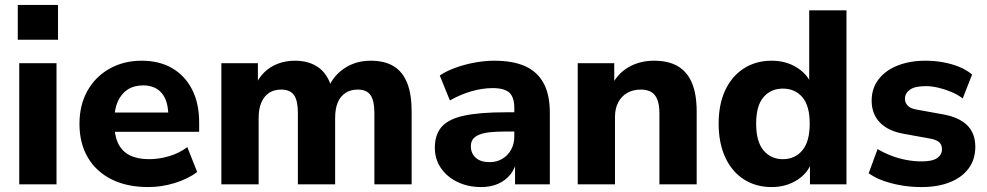

<svg xmlns="http://www.w3.org/2000/svg" viewBox="-20 -747 4000 778"><path d="M52 -586V-727H215V-586ZM58 0V-491H209V0Z M581 11Q494 11 431.5 -20.5Q369 -52 335.5 -109.5Q302 -167 302 -245Q302 -321 334 -378.5Q366 -436 423.5 -468.5Q481 -501 554 -501Q626 -501 678 -470.5Q730 -440 758.5 -384Q787 -328 787 -251V-213H426V-291H678L662 -277Q662 -338 635.5 -369.5Q609 -401 560 -401Q523 -401 497 -384Q471 -367 457 -335Q443 -303 443 -258V-250Q443 -199 458.5 -166.5Q474 -134 505.5 -118Q537 -102 584 -102Q624 -102 665 -114Q706 -126 739 -151L779 -50Q742 -22 688.5 -5.5Q635 11 581 11Z M877 0V-491H1025V-399H1014Q1027 -430 1050 -453Q1073 -476 1105 -488.5Q1137 -501 1175 -501Q1232 -501 1270 -474Q1308 -447 1324 -391H1310Q1332 -442 1377.5 -471.5Q1423 -501 1482 -501Q1539 -501 1575.5 -478.5Q1612 -456 1630 -410.5Q1648 -365 1648 -295V0H1497V-290Q1497 -339 1481.5 -361.5Q1466 -384 1429 -384Q1401 -384 1380 -370.5Q1359 -357 1348.5 -331.5Q1338 -306 1338 -269V0H1187V-290Q1187 -339 1171.5 -361.5Q1156 -384 1119 -384Q1090 -384 1070 -370.5Q1050 -357 1039 -331.5Q1028 -306 1028 -269V0Z M1930 11Q1876 11 1833 -10Q1790 -31 1766 -67Q1742 -103 1742 -148Q1742 -202 1770 -233.5Q1798 -265 1861 -278.5Q1924 -292 2028 -292H2081V-214H2029Q1990 -214 1963.5 -211Q1937 -208 1920 -200.5Q1903 -193 1895.5 -182Q1888 -171 1888 -154Q1888 -126 1907.5 -108Q1927 -90 1964 -90Q1993 -90 2015.5 -103.5Q2038 -117 2051 -140.5Q2064 -164 2064 -194V-309Q2064 -353 2044 -371.5Q2024 -390 1976 -390Q1936 -390 1891.5 -377.5Q1847 -365 1803 -340L1762 -441Q1788 -459 1825.5 -472.5Q1863 -486 1904 -493.5Q1945 -501 1982 -501Q2059 -501 2108.5 -478.5Q2158 -456 2183 -409.5Q2208 -363 2208 -290V0H2067V-99H2074Q2068 -65 2048.5 -40.5Q2029 -16 1999 -2.5Q1969 11 1930 11Z M2321 0V-491H2469V-399H2458Q2481 -448 2526.5 -474.5Q2572 -501 2630 -501Q2689 -501 2727 -478.5Q2765 -456 2784 -410.5Q2803 -365 2803 -295V0H2652V-288Q2652 -322 2643.5 -343.5Q2635 -365 2618.5 -374.5Q2602 -384 2577 -384Q2545 -384 2521.5 -370.5Q2498 -357 2485 -332Q2472 -307 2472 -274V0Z M3107 11Q3043 11 2994.5 -20Q2946 -51 2919 -109Q2892 -167 2892 -246Q2892 -325 2919 -382Q2946 -439 2994.5 -470Q3043 -501 3107 -501Q3165 -501 3209.5 -473Q3254 -445 3270 -400H3259V-705H3410V0H3262V-97H3271Q3257 -48 3211.5 -18.5Q3166 11 3107 11ZM3152 -102Q3201 -102 3231 -137.5Q3261 -173 3261 -246Q3261 -319 3231 -353.5Q3201 -388 3152 -388Q3104 -388 3074 -353.5Q3044 -319 3044 -246Q3044 -173 3074 -137.5Q3104 -102 3152 -102Z M3714 11Q3671 11 3631 4Q3591 -3 3558 -15Q3525 -27 3500 -45L3536 -143Q3561 -128 3590.5 -116.5Q3620 -105 3652 -99Q3684 -93 3715 -93Q3758 -93 3777.5 -106.5Q3797 -120 3797 -142Q3797 -162 3784 -172Q3771 -182 3746 -186L3641 -205Q3579 -216 3545.5 -250.5Q3512 -285 3512 -339Q3512 -389 3540 -425.5Q3568 -462 3617.5 -481.5Q3667 -501 3730 -501Q3766 -501 3800 -495Q3834 -489 3864.5 -477Q3895 -465 3919 -445L3881 -348Q3862 -363 3836 -374Q3810 -385 3783 -391.5Q3756 -398 3732 -398Q3687 -398 3667 -383.5Q3647 -369 3647 -347Q3647 -330 3658.5 -318.5Q3670 -307 3694 -303L3799 -284Q3864 -273 3898 -240.5Q3932 -208 3932 -152Q3932 -101 3905 -64.5Q3878 -28 3829 -8.5Q3780 11 3714 11Z"/></svg>

Font: Nunito Sans 12pt ExtraBold
Style: Regular
Weight: 800
Designer: Vernon Adams
Foundry: Vernon Adams
Version: Version 3.101;gftools[0.9.27]